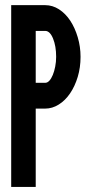

<svg xmlns="http://www.w3.org/2000/svg" viewBox="-20 -735 341 753"><path d="M23.9 -2V-714.8H157.2Q186 -714.8 211.4 -698.5Q236.8 -682.1 255.4 -654.1Q273.9 -626 284.9 -588.9Q295.9 -551.8 295.9 -512.2Q295.9 -470.2 284.9 -433.6Q273.9 -397 254.9 -368.9Q235.8 -340.8 210.4 -325Q185.1 -309.1 157.2 -309.1H120.1V-2ZM120.1 -410.2H157.2Q166 -410.2 173.6 -418.5Q181.2 -426.8 187 -440.9Q192.9 -455.1 196.5 -473.6Q200.2 -492.2 200.2 -512.2Q200.2 -554.2 188 -584Q175.8 -613.8 157.2 -613.8H120.1Z"/></svg>

Font: Fundamental  Brigade Condensed
Style: Regular
Weight: 400
Width: 3
Designer: Peter Wiegel, original typeface by Carl Albert Fahrenwaldt 1901
Foundry: Peter Wiegel
Version: Version 0.000 2012 initial release